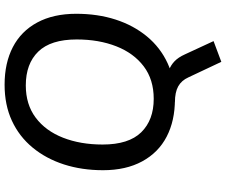

<svg xmlns="http://www.w3.org/2000/svg" viewBox="-92 -662 960 815"><g transform="rotate(-90 387.5 -254.0)"><path d="M533 206 467 66Q454 37 429 23Q404 9 361 9L448 -24Q476 -24 497 -16.5Q518 -9 535 7Q552 23 565 52L621 173ZM374 9Q283 9 215.5 -26Q148 -61 110.5 -130Q73 -199 73 -296Q73 -386 97.5 -462Q122 -538 169 -595Q216 -652 283 -683Q350 -714 436 -714Q528 -714 595.5 -679Q663 -644 700 -575.5Q737 -507 737 -410Q737 -319 712.5 -243Q688 -167 641 -110Q594 -53 527 -22Q460 9 374 9ZM376 -81Q458 -81 514 -123.5Q570 -166 599 -240Q628 -314 628 -408Q628 -518 576.5 -571Q525 -624 433 -624Q352 -624 296 -582Q240 -540 211 -466Q182 -392 182 -298Q182 -187 234 -134Q286 -81 376 -81Z"/></g></svg>

Font: Nunito Sans 12pt ExtraLight 12pt SemiBold
Style: Italic
Weight: 600
Italic angle: -9°
Version: Version 3.101;gftools[0.9.27]